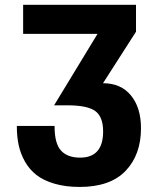

<svg xmlns="http://www.w3.org/2000/svg" viewBox="-20 -757 664 790"><path d="M307.6 12.2Q249.5 12.2 204.1 -1.2Q158.7 -14.6 129.9 -37.1Q101.1 -59.6 82.8 -92Q64.5 -124.5 56.9 -159.7Q49.3 -194.8 49.3 -236.8V-238.8H204.6V-236.8Q204.6 -166 231.2 -137.2Q257.8 -108.4 309.6 -108.4Q404.3 -108.4 404.3 -216.3Q404.3 -276.4 372.1 -300Q339.8 -323.7 256.8 -323.7H202.6L381.3 -617.7H75.2V-737.3H539.6V-626.5L403.8 -414.6Q477.5 -414.6 518.8 -364.3Q560.1 -314 560.1 -229.5Q560.1 -120.1 496.8 -54Q433.6 12.2 307.6 12.2Z"/></svg>

Font: Epilogue
Style: Bold
Weight: 700
Designer: Tyler Finck
Foundry: Etcetera Type Co
Version: Version 2.112